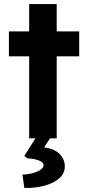

<svg xmlns="http://www.w3.org/2000/svg" viewBox="-20 -683 432 948"><path d="M124 0V-405H24V-528H124V-663H260V-528H371V-405H260V0ZM100 245 91 179Q113 179 137 173Q161 167 178 156.5Q195 146 195 134Q195 121 181 113.5Q167 106 148.5 102.5Q130 99 116 99L100 87L170 -24H243L198 44Q249 52 274.5 77.5Q300 103 300 139Q300 168 281.5 188.5Q263 209 233 222Q203 235 168 240.5Q133 246 100 245Z"/></svg>

Font: Lexend SemiBold
Style: Regular
Weight: 600
Designer: Bonnie Shaver-Troup, Thomas Jockin
Foundry: Lexend
Version: Version 1.005; ttfautohint (v1.8.3)